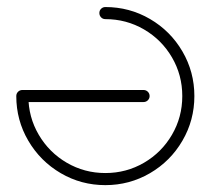

<svg xmlns="http://www.w3.org/2000/svg" viewBox="-20 -539 614 559"><path d="M269.3 -501.1Q269.3 -508.5 274.4 -513.5Q279.6 -518.5 286.7 -518.5Q357 -518.5 416.7 -483.7Q476.3 -448.9 511.1 -389.3Q545.9 -329.6 545.9 -259.3Q545.9 -188.9 511.1 -129.3Q476.3 -69.6 416.7 -34.8Q357 0 286.7 0Q216.3 0 156.9 -34.8Q97.4 -69.6 62.4 -129.3Q27.4 -188.9 27.4 -259.3Q27.4 -266.7 32.6 -271.9Q37.8 -277 45.2 -277Q52.2 -277 57.4 -271.9Q62.6 -266.7 62.6 -259.3Q62.6 -198.1 92.8 -146.7Q123 -95.2 174.4 -65.2Q225.9 -35.2 286.7 -35.2Q347.8 -35.2 399.3 -65.2Q450.7 -95.2 480.7 -146.7Q510.7 -198.1 510.7 -259.3Q510.7 -320.4 480.7 -371.9Q450.7 -423.3 399.3 -453.3Q347.8 -483.3 286.7 -483.3Q279.3 -483.3 274.3 -488.5Q269.3 -493.7 269.3 -501.1ZM27.4 -259.3Q27.4 -266.7 32.8 -271.9Q38.1 -277 45.2 -277H397.8Q405.2 -277 410.4 -271.9Q415.6 -266.7 415.6 -259.3Q415.6 -252.2 410.4 -247Q405.2 -241.9 397.8 -241.9H45.2Q37.8 -241.9 32.6 -247Q27.4 -252.2 27.4 -259.3Z"/></svg>

Font: 26F Galaxy Sans Light
Style: Regular
Weight: 300
Designer: C₂₉H₂₅N₃O₅
Version: Version 1.100